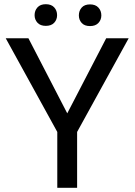

<svg xmlns="http://www.w3.org/2000/svg" viewBox="-20 -893 641 913"><path d="M115.2 -710.9 299.8 -354 484.9 -710.9H591.8L346.7 -265.6V0H252.4V-265.6L7.3 -710.9ZM144.5 -820.8Q144.5 -842.8 158.2 -857.9Q171.9 -873 197.8 -873Q224.1 -873 237.8 -857.9Q251.5 -842.8 251.5 -820.8Q251.5 -799.8 237.8 -784.9Q224.1 -770 197.8 -770Q171.9 -770 158.2 -784.9Q144.5 -799.8 144.5 -820.8ZM355 -819.8Q355 -841.8 368.4 -856.9Q381.8 -872.1 408.2 -872.1Q434.1 -872.1 448 -856.9Q461.9 -841.8 461.9 -819.8Q461.9 -798.8 448 -783.9Q434.1 -769 408.2 -769Q381.8 -769 368.4 -783.9Q355 -798.8 355 -819.8Z"/></svg>

Font: RobotoDEMO
Style: Regular
Weight: 400
Designer: Christian Robertson
Foundry: Google
Version: Version 2.136